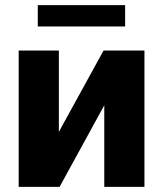

<svg xmlns="http://www.w3.org/2000/svg" viewBox="-20 -727 635 747"><path d="M382.8 -530.3H542V0H385.7V-317.4L211.9 0H52.7V-530.3H209V-213.9ZM466.8 -624H127V-707H466.8Z"/></svg>

Font: Pretendard ExtraBold
Style: Regular
Weight: 800
Designer: Base glyphs from Inter by Rasmus Andersson; Hangeul glyphs from Noto Sans CJK(Source Han Sans) by Jang Soo-young and Kan
Foundry: Kil Hyung-jin
Version: Version 1.309